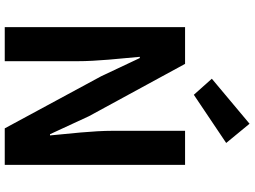

<svg xmlns="http://www.w3.org/2000/svg" viewBox="-148 -898 1046 789"><g transform="rotate(90 374.5 -503.0)"><path d="M91 0H231V-297C231 -382 220 -475 213 -555H218L293 -396L507 0H657V-741H517V-445C517 -361 529 -263 536 -186H531L457 -346L242 -741H91ZM369 -777 567 -910 488 -1006 303 -851Z"/></g></svg>

Font: Noto Sans HK
Style: Bold
Weight: 700
Designer: Ryoko NISHIZUKA 西塚涼子 (kana, bopomofo & ideographs); Paul D. Hunt (Latin, Greek & Cyrillic); Sandoll Communications 산돌커뮤니
Foundry: Adobe
Version: Version 2.002;hotconv 1.0.116;makeotfexe 2.5.65601